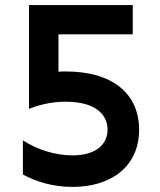

<svg xmlns="http://www.w3.org/2000/svg" viewBox="-20 -720 630 755"><path d="M239 -439C228 -439 219 -439 210 -438V-585H502V-700H94V-292C152 -315 202 -320 239 -320C357 -320 403 -268 403 -210C403 -157 363 -109 265 -109C200 -109 129 -130 70 -168V-34C118 -7 186 15 265 15C417 15 527 -65 527 -210C527 -352 422 -439 239 -439Z"/></svg>

Font: KT Kiyosuna Sans Bold
Style: Regular
Weight: 700
Designer: [Zen Kaku Gothic] Yoshimichi Ohira
Version: Version 1.010;Glyphs 3.1.2 (3151)